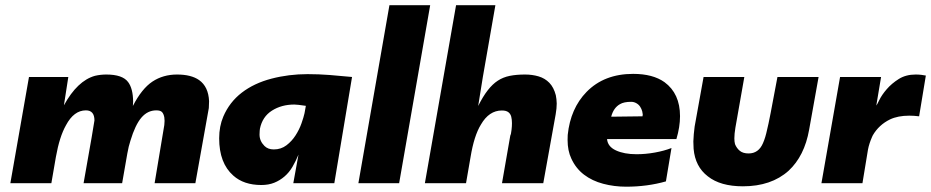

<svg xmlns="http://www.w3.org/2000/svg" viewBox="-20 -708 3598 742"><path d="M735 0H577.5L615 -225L616 -241L615 -254.5Q612.5 -268 606.2 -274.8Q600 -281.5 584 -281.5Q550.5 -281.5 526.5 -253.5Q502.5 -225.5 484 -164Q477 -143 472 -114.5L452 0H303Q344.5 -233.5 345 -242.5Q345 -281.5 312 -281.5Q265.5 -281.5 235 -224Q210 -180 196 -101.5L178.5 0H20L92 -410.5H244L227 -301Q279 -396 347 -415Q368.5 -420 391 -420Q453.5 -420 475 -391Q494 -366 494.5 -315L493.5 -298.5Q528 -365.5 569.2 -392.8Q610.5 -420 664 -420Q719 -420 749.5 -398.5Q785.5 -373 788 -317L787 -290.5Q786 -283 735 0Z M990 7Q922 7 881.5 -29.5Q827 -77.5 827 -173.5Q827 -220 843 -257.5Q867 -313.5 914.5 -350Q962 -386.5 1029 -404Q1096 -421.5 1168.5 -421.5Q1211.5 -421.5 1253.8 -418.2Q1296 -415 1340.5 -410.5L1272 0H1113.5L1133.5 -110.5Q1123 -85 1110.2 -63.2Q1097.5 -41.5 1079.5 -26Q1061.5 -10.5 1039.8 -1.8Q1018 7 990 7ZM1038 -130.5Q1066 -130.5 1087 -146.5Q1108 -162.5 1122.2 -184.8Q1136.5 -207 1145 -231Q1153.5 -255 1156.8 -270.2Q1160 -285.5 1162 -299Q1128.5 -304 1117.5 -304Q1068 -304 1031 -280.5Q994 -257 984.5 -210.5Q983.5 -205.5 983 -188Q983 -163 1002 -144Q1015.5 -130.5 1038 -130.5Z M1522.5 0H1365L1485 -688H1642.5Z M2079.5 0H1920L1953 -189.5V-184L1952 -179Q1958.5 -207 1958.5 -232Q1958.5 -245.5 1955.8 -256.8Q1953 -268 1944.5 -274.5Q1936 -281 1919.5 -281Q1870 -281 1838.5 -226.5Q1812 -183.5 1798.5 -101L1781 0H1622L1742.5 -688H1894.5L1846 -410.5L1828 -298.5Q1846.5 -335.5 1865 -359.2Q1883.5 -383 1903.8 -396.2Q1924 -409.5 1949.8 -414.8Q1975.5 -420 2009 -420Q2037 -420 2061.5 -412.8Q2086 -405.5 2103 -388Q2120 -370.5 2128 -340Q2131 -325.5 2131.5 -308Q2131.5 -289.5 2127.5 -266.5Z M2400 13.5Q2353.5 13.5 2311 2.2Q2268.5 -9 2237 -33Q2205.5 -57 2188 -95Q2173.5 -125.5 2173.5 -167L2174 -186.5Q2184.5 -289 2247 -353Q2315 -422.5 2427 -422.5Q2503 -422.5 2548 -390.5Q2608 -346.5 2608 -259Q2608 -217.5 2594 -170.5H2326Q2328.5 -141.5 2360.2 -126.8Q2392 -112 2440 -112Q2475 -112 2511 -118.5Q2547 -125 2575 -136L2553.5 -7Q2481.5 13.5 2400 13.5ZM2342 -257 2463 -258.5 2464 -265.5 2462 -277.5Q2459.5 -287 2454 -295.5Q2448.5 -304 2439.2 -309.2Q2430 -314.5 2419 -314.5Q2391 -314.5 2376 -305.5Q2351 -291.5 2342 -257Z M2851 12Q2764 12 2715.5 -26.5Q2666.5 -64 2660.5 -133L2659.5 -161.5Q2660.5 -189.5 2664.5 -219L2699 -410.5H2856.5L2822 -214.5Q2818 -190.5 2818 -173.5Q2818 -160.5 2820.5 -151Q2827 -135 2839.2 -125Q2851.5 -115 2873 -115Q2911.5 -115 2928.5 -154.5Q2938 -175.5 2945 -209Q2951.5 -232 2984.5 -410.5H3143.5Q3125 -309 3107 -207Q3089 -105 3027.5 -48Q2960.5 12 2851 12Z M3313 0H3154.5L3226.5 -410.5H3385L3366.5 -300Q3369 -302.5 3378.5 -322Q3388 -341.5 3407 -363.5Q3426 -385.5 3453.5 -402.8Q3481 -420 3518.5 -420Q3530.5 -420 3540.2 -418.8Q3550 -417.5 3558 -416L3532 -258.5Q3512 -261 3494 -261Q3450 -261 3419.5 -246.5Q3376.5 -225.5 3353 -185L3350 -178.5Q3339 -153.5 3334.5 -130.5Z"/></svg>

Font: Lucymar Sans ExtraBold
Style: Italic
Weight: 800
Italic angle: -10°
Foundry: The League of Moveable Type (original font) / Main changes by Cristiano Sobral with portions from Mirco Monsees
Version: Version 2.00;August 30, 2020;FontCreator 13.0.0.2681 64-bit